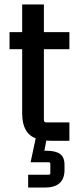

<svg xmlns="http://www.w3.org/2000/svg" viewBox="-20 -635 337 866"><path d="M207 146V104Q207 97 200 97H118L141 -11Q80 -34 80 -123V-413H23V-490H80V-615H178V-490H293V-413H178V-94Q178 -83 189 -83H293V0H218Q198 0 189 -1L180 45H191Q231 45 251 59.5Q271 74 271 109V131Q271 211 182 211H107V153H200Q207 153 207 146Z"/></svg>

Font: Gemunu Libre SemiBold
Style: Regular
Weight: 600
Designer: Puspanada Ekanayake, Sola Matas, Pathum Egodawatta, Kosala Senevirathne
Foundry: mooniak
Version: Version 1.100